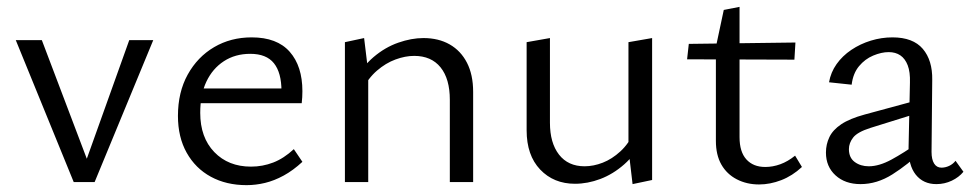

<svg xmlns="http://www.w3.org/2000/svg" viewBox="-20 -531 2834 560"><path d="M195 0 26 -414H102L251 -21L216 -20L357 -414H427L256 0Z M699 9Q640 9 595 -15.5Q550 -40 524.5 -85.5Q499 -131 499 -193Q499 -262 527.5 -313.5Q556 -365 604.5 -393.5Q653 -422 714 -422Q788 -422 825 -380Q862 -338 862 -265Q862 -257 861.5 -247.5Q861 -238 860 -230H801V-265Q801 -319 779 -346.5Q757 -374 710 -374Q666 -374 633 -352.5Q600 -331 582 -293Q564 -255 564 -202Q564 -130 605 -87.5Q646 -45 712 -45Q746 -45 777 -57Q808 -69 837 -96L862 -59Q835 -34 807.5 -19Q780 -4 753 2.5Q726 9 699 9ZM537 -230 546 -273H851V-230Z M1292 0V-240Q1292 -301 1265 -334.5Q1238 -368 1188 -368Q1162 -368 1133.5 -357.5Q1105 -347 1079.5 -325Q1054 -303 1036 -268L1013 -291Q1036 -336 1069.5 -364.5Q1103 -393 1141.5 -406.5Q1180 -420 1215 -420Q1259 -420 1291.5 -401.5Q1324 -383 1342 -348Q1360 -313 1360 -263V0ZM986 0V-408L1042 -420L1054 -321V0Z M1657 5Q1595 5 1555.5 -36.5Q1516 -78 1516 -151V-408L1584 -420V-173Q1584 -114 1610.5 -80Q1637 -46 1685 -46Q1711 -46 1738 -56.5Q1765 -67 1789.5 -89.5Q1814 -112 1830 -147L1855 -124Q1833 -80 1800.5 -51.5Q1768 -23 1731 -9Q1694 5 1657 5ZM1825 6 1813 -96V-408L1882 -420V-6Z M2194 7Q2158 7 2129 -8Q2100 -23 2084 -51Q2068 -79 2068 -120V-394L2091 -502L2137 -511V-131Q2137 -88 2157 -66Q2177 -44 2212 -44Q2234 -44 2256 -52Q2278 -60 2299 -77L2319 -44Q2291 -18 2258.5 -5.5Q2226 7 2194 7ZM2297 -357 1984 -358 1989 -403 2300 -407Z M2711 6Q2673 6 2651 -21.5Q2629 -49 2630 -101L2634 -290Q2635 -321 2627.5 -340.5Q2620 -360 2606 -369.5Q2592 -379 2572 -379Q2551 -379 2527 -369Q2503 -359 2485.5 -338Q2468 -317 2464 -284L2398 -291Q2403 -320 2420 -344Q2437 -368 2463 -385.5Q2489 -403 2520 -412.5Q2551 -422 2583 -422Q2643 -422 2671.5 -388.5Q2700 -355 2699 -298L2697 -88Q2697 -66 2704.5 -54Q2712 -42 2726 -42Q2737 -42 2748 -47Q2759 -52 2767 -62L2790 -30Q2777 -14 2756 -4Q2735 6 2711 6ZM2490 6Q2445 6 2417 -19.5Q2389 -45 2389 -86Q2389 -110 2399 -131Q2409 -152 2433.5 -168.5Q2458 -185 2502 -197L2668 -242L2673 -206L2519 -158Q2481 -146 2468.5 -130Q2456 -114 2456 -96Q2456 -71 2473 -58.5Q2490 -46 2514 -46Q2544 -46 2580 -65.5Q2616 -85 2660 -116L2671 -92Q2628 -51 2583 -22.5Q2538 6 2490 6Z"/></svg>

Font: Ysabeau Office
Style: Regular
Weight: 400
Designer: Christian Thalmann (Catharsis Fonts)
Version: Version 2.001;gftools[0.9.30]; featfreeze: tnum,lnum,ss02